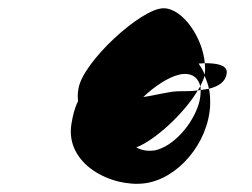

<svg xmlns="http://www.w3.org/2000/svg" viewBox="-20 -723 610 465"><path d="M153 -423C137 -325 250 -269 330 -279C410 -289 485 -376 489 -469C489 -483 489 -496 486 -508C480 -507 472 -506 466 -505C466 -495 465 -483 461 -470C445 -420 400 -369 356 -359C338 -356 323 -359 310 -366C357 -384 427 -450 459 -504C444 -502 427 -502 413 -502C391 -502 356 -492 327 -488C354 -514 388 -536 413 -542C441 -549 460 -537 465 -514C470 -524 474 -533 476 -541C473 -551 467 -560 461 -569C466 -569 471 -570 476 -570C471 -631 423 -703 376 -703C322 -703 180 -573 170 -508C168 -498 168 -488 169 -478C160 -460 156 -441 153 -423ZM459 -504C461 -504 464 -505 466 -505C465 -508 467 -511 465 -514C463 -511 461 -507 459 -504ZM476 -570C477 -561 477 -553 476 -545L475 -541C479 -531 484 -519 486 -508C509 -514 526 -524 529 -545C532 -565 507 -570 476 -570Z"/></svg>

Font: Ampere
Style: SCCndIta
Weight: 400
Version: Version 1